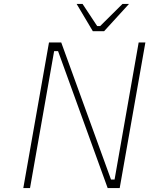

<svg xmlns="http://www.w3.org/2000/svg" viewBox="-20 -952 756 972"><path d="M450 -794 368 -932H398L472 -820H487L600 -932H633L507 -794ZM98 0 228 -737H290L542 -43H560L682 -737H716L586 0H525L274 -693H254L132 0Z"/></svg>

Font: Tomorrow ExtraLight
Style: Italic
Weight: 275
Italic angle: -10°
Designer: Tony de Marco, Monica Rizzolli
Foundry: Just in Type
Version: Version 2.002